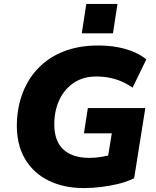

<svg xmlns="http://www.w3.org/2000/svg" viewBox="-20 -948 797 979"><path d="M408 11Q305 11 227 -27.5Q149 -66 106 -140.5Q63 -215 66 -322Q69 -407 97.5 -479Q126 -551 179 -604.5Q232 -658 308 -687Q384 -716 481 -716Q535 -716 582 -707Q629 -698 666 -681.5Q703 -665 726 -645L656 -501Q615 -530 569 -544Q523 -558 472 -558Q405 -558 357.5 -526.5Q310 -495 284.5 -442.5Q259 -390 257 -325Q254 -233 301 -188Q348 -143 435 -143Q468 -143 500 -148.5Q532 -154 564 -164L522 -97L550 -268H408L428 -397H721L664 -39Q627 -21 583.5 -10.5Q540 0 495 5.5Q450 11 408 11ZM397 -778 420 -928H579L556 -778Z"/></svg>

Font: Nunito Sans 11pt Black
Style: Italic
Weight: 900
Italic angle: -9°
Version: Version 3.101;gftools[0.9.27]